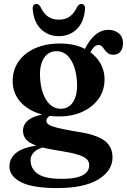

<svg xmlns="http://www.w3.org/2000/svg" viewBox="-20 -705 646 977"><path d="M362 -36.5Q302 -47 270.8 -55Q239.5 -63 227.8 -71Q216 -79 216 -90Q216 -99.5 223.5 -107.5Q231 -115.5 244 -121.5L233.5 -128Q181.5 -122.5 151.5 -109.5Q121.5 -96.5 109.2 -78.5Q97 -60.5 97 -40Q97 -14.5 112.2 4.2Q127.5 23 168 37Q208.5 51 284.5 62.5Q342 71.5 374.8 81.5Q407.5 91.5 420.8 104.2Q434 117 434 135.5Q434 157.5 419.5 173Q405 188.5 374.5 196.8Q344 205 294.5 205Q206.5 205 171 178.8Q135.5 152.5 135.5 109.5Q135.5 86 155.2 67.2Q175 48.5 212.5 42.5L204 31Q108 40 68 68.5Q28 97 28 142.5Q28 191 86.2 221.5Q144.5 252 271 252Q408 252 480.2 208Q552.5 164 552.5 96Q552.5 58.5 534.2 32.8Q516 7 474 -10Q432 -27 362 -36.5ZM393.5 -424 428 -418.5Q442.5 -446 454.2 -461Q466 -476 481.5 -476Q492 -476 499 -468.5Q506 -461 512.8 -451.2Q519.5 -441.5 529.8 -434Q540 -426.5 557 -426.5Q580.5 -426.5 593.2 -442.8Q606 -459 606 -486Q606 -517 585 -535Q564 -553 532.5 -553Q494.5 -553 464 -526.8Q433.5 -500.5 410 -452ZM512 -301Q512 -351 484.8 -392.5Q457.5 -434 406.8 -458.8Q356 -483.5 285 -483.5Q212 -483.5 157.8 -459Q103.5 -434.5 74 -391.5Q44.5 -348.5 44.5 -291.5Q44.5 -240.5 73.2 -200Q102 -159.5 155.2 -136Q208.5 -112.5 281.5 -112.5Q348.5 -112.5 400.5 -136.8Q452.5 -161 482.2 -203.2Q512 -245.5 512 -301ZM265.5 -444.5Q312.5 -445.5 340.5 -400.8Q368.5 -356 372 -282Q374.5 -222 352.5 -187Q330.5 -152 290 -151.5Q260 -151 236.8 -171Q213.5 -191 199.5 -228.2Q185.5 -265.5 183.5 -317Q182 -354.5 191.2 -383Q200.5 -411.5 219.8 -428Q239 -444.5 265.5 -444.5ZM279.5 -605Q312.5 -605 334.8 -620.8Q357 -636.5 372.5 -670Q382 -685 393.5 -685Q403 -685 408.5 -678Q414 -671 412.5 -658.5Q407.5 -592.5 370.8 -556.8Q334 -521 279.5 -521Q225.5 -521 188.5 -556.8Q151.5 -592.5 146.5 -658.5Q145.5 -671 150.8 -678Q156 -685 165 -685Q177 -685 186 -670Q202 -635.5 224.8 -620.2Q247.5 -605 279.5 -605Z"/></svg>

Font: Fraunces SemiBold
Style: Regular
Weight: 600
Version: Version 1.000;[b76b70a41]